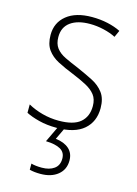

<svg xmlns="http://www.w3.org/2000/svg" viewBox="-118 -603 646 907"><g transform="rotate(15 204.5 -149.5)"><path d="M367 -133Q367 -67 322.5 -28.5Q278 10 190 10Q142 10 103 0Q64 -10 39 -23V-64Q71 -46 110 -35.5Q149 -25 190 -25Q263 -25 296 -53.5Q329 -82 329 -133Q329 -167 312.5 -188Q296 -209 266.5 -224.5Q237 -240 198 -256Q155 -273 121.5 -290.5Q88 -308 68.5 -335Q49 -362 49 -407Q49 -467 93.5 -503Q138 -539 217 -539Q258 -539 294 -531Q330 -523 358 -509L343 -476Q318 -489 284 -497Q250 -505 216 -505Q156 -505 121.5 -480Q87 -455 87 -407Q87 -374 102.5 -353.5Q118 -333 147 -319Q176 -305 215 -289Q256 -271 290.5 -253.5Q325 -236 346 -208Q367 -180 367 -133ZM289 144Q289 188 257 214Q225 240 172 240Q141 240 119 234V204Q140 210 171 210Q208 210 231 193.5Q254 177 254 144Q254 113 229 99Q204 85 158 84L198 0H229L200 61Q242 66 265.5 87Q289 108 289 144Z"/></g></svg>

Font: Noto Sans Kannada SemiCondensed ExtraLight
Style: Regular
Weight: 200
Width: 4
Designer: Jelle Bosma - Monotype Design Team
Foundry: Monotype Imaging Inc.
Version: Version 2.005; ttfautohint (v1.8.4.7-5d5b)